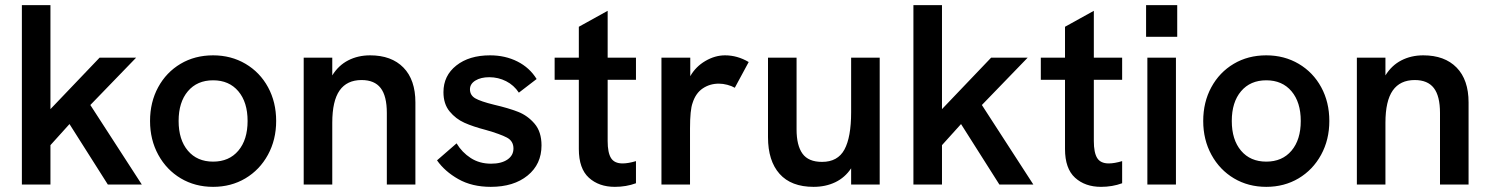

<svg xmlns="http://www.w3.org/2000/svg" viewBox="-20 -717 5786 746"><path d="M250 -235 176 -153V0H65V-697H176V-293L367 -493H509L331 -309L531 0H399Z M563 -247Q563 -320 594.5 -378Q626 -436 681.5 -469Q737 -502 808 -502Q878 -502 934 -469Q990 -436 1021.5 -378Q1053 -320 1053 -247Q1053 -174 1021 -115.5Q989 -57 933.5 -24Q878 9 808 9Q738 9 682.5 -24Q627 -57 595 -115.5Q563 -174 563 -247ZM942 -247Q942 -320 906 -362.5Q870 -405 808 -405Q746 -405 710 -362.5Q674 -320 674 -247Q674 -174 710 -131.5Q746 -89 808 -89Q870 -89 906 -131.5Q942 -174 942 -247Z M1160 -493H1271V-424Q1295 -463 1333 -482.5Q1371 -502 1418 -502Q1501 -502 1547.5 -454.5Q1594 -407 1594 -319V0H1483V-278Q1483 -344 1459 -375Q1435 -406 1385 -406Q1328 -406 1299.5 -365.5Q1271 -325 1271 -240V0H1160Z M1678 -94 1754 -160Q1775 -125 1809 -103Q1843 -81 1888 -81Q1928 -81 1951.5 -97Q1975 -113 1975 -140Q1975 -169 1949.5 -182.5Q1924 -196 1868 -212Q1818 -225 1784.5 -240Q1751 -255 1727 -284Q1703 -313 1703 -359Q1703 -423 1753 -462.5Q1803 -502 1884 -502Q1943 -502 1990.5 -478Q2038 -454 2065 -410L1996 -357Q1977 -386 1946.5 -401.5Q1916 -417 1881 -417Q1848 -417 1827 -404Q1806 -391 1806 -370Q1806 -347 1826.5 -335Q1847 -323 1900 -310Q1956 -297 1993 -282.5Q2030 -268 2057 -236.5Q2084 -205 2084 -152Q2084 -79 2030 -35Q1976 9 1887 9Q1814 9 1761 -21Q1708 -51 1678 -94Z M2229 -138V-407H2135V-493H2229V-613L2341 -675V-493H2451V-407H2341V-169Q2341 -124 2354 -103Q2367 -82 2399 -82Q2421 -82 2451 -91V-5Q2413 9 2369 9Q2307 9 2268 -26.5Q2229 -62 2229 -138Z M2550 -493H2662V-421Q2683 -458 2720.5 -480Q2758 -502 2797 -502Q2845 -502 2889 -476L2835 -376Q2823 -383 2806 -387.5Q2789 -392 2773 -392Q2738 -392 2710.5 -373.5Q2683 -355 2671 -317Q2661 -290 2661 -218V0H2550Z M2964 -184V-493H3075V-214Q3075 -152 3098 -120Q3121 -88 3174 -88Q3235 -88 3261 -136Q3287 -184 3287 -281V-493H3398V0H3287V-63Q3263 -27 3225.5 -9Q3188 9 3141 9Q3054 9 3009 -41.5Q2964 -92 2964 -184Z M3714 -235 3640 -153V0H3529V-697H3640V-293L3831 -493H3973L3795 -309L3995 0H3863Z M4118 -138V-407H4024V-493H4118V-613L4230 -675V-493H4340V-407H4230V-169Q4230 -124 4243 -103Q4256 -82 4288 -82Q4310 -82 4340 -91V-5Q4302 9 4258 9Q4196 9 4157 -26.5Q4118 -62 4118 -138Z M4438 -493H4549V0H4438ZM4433 -697H4554V-574H4433Z M4655 -247Q4655 -320 4686.5 -378Q4718 -436 4773.5 -469Q4829 -502 4900 -502Q4970 -502 5026 -469Q5082 -436 5113.5 -378Q5145 -320 5145 -247Q5145 -174 5113 -115.5Q5081 -57 5025.5 -24Q4970 9 4900 9Q4830 9 4774.5 -24Q4719 -57 4687 -115.5Q4655 -174 4655 -247ZM5034 -247Q5034 -320 4998 -362.5Q4962 -405 4900 -405Q4838 -405 4802 -362.5Q4766 -320 4766 -247Q4766 -174 4802 -131.5Q4838 -89 4900 -89Q4962 -89 4998 -131.5Q5034 -174 5034 -247Z M5252 -493H5363V-424Q5387 -463 5425 -482.5Q5463 -502 5510 -502Q5593 -502 5639.5 -454.5Q5686 -407 5686 -319V0H5575V-278Q5575 -344 5551 -375Q5527 -406 5477 -406Q5420 -406 5391.5 -365.5Q5363 -325 5363 -240V0H5252Z"/></svg>

Font: Hanken Grotesk SemiBold
Style: Regular
Weight: 600
Designer: Alfredo Marco Pradil
Foundry: Hanken Design Co.
Version: Version 3.014